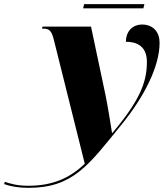

<svg xmlns="http://www.w3.org/2000/svg" viewBox="-189 -664 804 924"><path d="M211 -624H501L506 -644H216ZM-53 240C162 240 236 133 398 -67C505 -199 579 -344 579 -458C579 -508 550 -546 494 -546C453 -546 417 -517 417 -463C458 -463 518 -450 518 -366C518 -260 476 -173 353 -25H350C345 -58 329 -158 318 -210L249 -536H16L13 -526H23C49 -526 60 -513 70 -473L219 124C146 194 63 230 -53 230C-106 230 -139 220 -166 211L-169 222C-139 233 -98 240 -53 240Z"/></svg>

Font: Noto Serif Display Black
Style: Italic
Weight: 900
Italic angle: -12°
Designer: Monotype Design Team
Foundry: Monotype Imaging Inc.
Version: Version 2.009